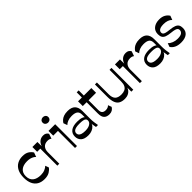

<svg xmlns="http://www.w3.org/2000/svg" viewBox="267 -2105 3427 3427"><g transform="rotate(-45 1980.0 -392.0)"><path d="M285 10.5Q204.4 10.5 148.7 -22.4Q93.1 -55.2 64.4 -117.9Q35.7 -180.6 35.7 -269.4Q35.7 -368.7 68.7 -433.3Q101.6 -497.9 159.6 -529.4Q217.5 -561 293.2 -561Q367.7 -561 413.5 -532.2Q459.3 -503.4 485.5 -459.7L455.2 -376.6Q437.4 -396.4 412.8 -409.9Q388.3 -423.4 357 -431Q325.7 -438.6 286.6 -438.6Q187.9 -438.6 134.5 -394.2Q81.1 -349.8 81.1 -265.9Q81.1 -177.6 135.2 -133Q189.2 -88.5 288.8 -88.5Q346.3 -88.5 391.2 -107.7Q436.2 -126.9 458.5 -151.8L483 -85.7Q461 -49.5 411.6 -19.5Q362.1 10.5 285 10.5Z M662.1 -288V0H612.7V-429.8H533.5V-550.5H659.9L662.1 -397.8L652.9 -407.5Q665.4 -481.5 708 -521.3Q750.6 -561 811.9 -561Q851.4 -561 874.5 -545.8Q897.6 -530.6 911.3 -506.5L879.1 -413.9Q851.3 -438.6 802.5 -438.6Q734.2 -438.6 698.2 -398.2Q662.1 -357.7 662.1 -288Z M1040.8 -659.1Q1011.6 -659.1 990.6 -678Q969.6 -696.8 969.6 -727.4Q969.6 -758.6 990.6 -776.8Q1011.5 -795 1040.9 -795Q1071.6 -795 1092.3 -776.8Q1112.9 -758.6 1112.9 -727.4Q1112.9 -696.8 1092.2 -678Q1071.5 -659.1 1040.8 -659.1ZM1059.3 0V-430.9H939.8V-550.5H1108.6V0Z M1589 0Q1581.1 -35 1575.6 -75.3Q1570.1 -115.6 1570.1 -153.7V-331Q1570.1 -393.1 1534.3 -420Q1498.6 -446.9 1420.3 -446.9Q1363.7 -446.9 1319.8 -429.5Q1275.9 -412.1 1251.2 -385.9L1224.8 -459.4Q1240.9 -485.8 1266.2 -508.9Q1291.6 -532 1331.7 -546.5Q1371.8 -561 1430.6 -561Q1527.2 -561 1573.4 -513.2Q1619.6 -465.3 1619.6 -373.2V-179Q1619.6 -133.2 1625.1 -87.3Q1630.6 -41.4 1639 0ZM1391.2 10.2Q1292.7 10.2 1246.6 -33.1Q1200.6 -76.3 1200.6 -145.8Q1200.6 -222.6 1255.8 -264.2Q1311 -305.8 1417 -305.8Q1494 -305.8 1536.9 -287.1Q1579.8 -268.4 1582.9 -242L1578.8 -127.1Q1577.8 -85.7 1551.1 -54.8Q1524.4 -24 1482.3 -6.9Q1440.2 10.2 1391.2 10.2ZM1410.1 -85.4Q1456.6 -85.4 1492.3 -97.1Q1528.1 -108.7 1549.1 -131.4Q1570.1 -154.1 1570.1 -185.9Q1570.6 -209.2 1556.1 -223.8Q1541.6 -238.4 1507.9 -245Q1474.3 -251.6 1416.8 -251.6Q1360 -251.6 1325.4 -241.7Q1290.8 -231.8 1275.1 -213.4Q1259.3 -195 1259.3 -168.8Q1259.3 -144 1274.1 -125.1Q1288.8 -106.2 1322.2 -95.8Q1355.7 -85.4 1410.1 -85.4Z M1919.5 10.5Q1854.6 10.5 1818.6 -25.3Q1782.7 -61.1 1782.7 -147.5V-680.8H1832.1V-186.4Q1832.1 -133.1 1855.6 -110.8Q1879.1 -88.5 1925.6 -88.5Q1981.7 -88.5 2015.4 -124L2040.5 -56.6Q2020.6 -23.5 1991.8 -6.5Q1963.1 10.5 1919.5 10.5ZM1686 -430.9V-550.5H2021.4V-430.9Z M2312.3 10.5Q2243.1 10.5 2199 -13.9Q2154.8 -38.4 2133.6 -92.7Q2112.4 -147 2112.4 -237.8V-550.5H2161.8V-254.1Q2161.8 -166.8 2199.9 -127.7Q2238.1 -88.5 2322.5 -88.5Q2371.6 -88.5 2406.9 -105.1Q2442.3 -121.8 2461.5 -158.7Q2480.7 -195.7 2480.7 -256.2L2491.3 -172.8Q2491.3 -111.6 2466.8 -70.9Q2442.3 -30.2 2401.8 -9.9Q2361.3 10.5 2312.3 10.5ZM2480.7 0V-550.5H2530.1V0Z M2746.1 -288V0H2696.7V-429.8H2617.5V-550.5H2743.9L2746.1 -397.8L2736.9 -407.5Q2749.4 -481.5 2792 -521.3Q2834.6 -561 2895.9 -561Q2935.4 -561 2958.5 -545.8Q2981.6 -530.6 2995.3 -506.5L2963.1 -413.9Q2935.3 -438.6 2886.5 -438.6Q2818.2 -438.6 2782.2 -398.2Q2746.1 -357.7 2746.1 -288Z M3402 0Q3394.1 -35 3388.6 -75.3Q3383.1 -115.6 3383.1 -153.7V-331Q3383.1 -393.1 3347.3 -420Q3311.6 -446.9 3233.3 -446.9Q3176.7 -446.9 3132.8 -429.5Q3088.9 -412.1 3064.2 -385.9L3037.8 -459.4Q3053.9 -485.8 3079.2 -508.9Q3104.6 -532 3144.7 -546.5Q3184.8 -561 3243.6 -561Q3340.2 -561 3386.4 -513.2Q3432.6 -465.3 3432.6 -373.2V-179Q3432.6 -133.2 3438.1 -87.3Q3443.6 -41.4 3452 0ZM3204.2 10.2Q3105.7 10.2 3059.6 -33.1Q3013.6 -76.3 3013.6 -145.8Q3013.6 -222.6 3068.8 -264.2Q3124 -305.8 3230 -305.8Q3307 -305.8 3349.9 -287.1Q3392.8 -268.4 3395.9 -242L3391.8 -127.1Q3390.8 -85.7 3364.1 -54.8Q3337.4 -24 3295.3 -6.9Q3253.2 10.2 3204.2 10.2ZM3223.1 -85.4Q3269.6 -85.4 3305.3 -97.1Q3341.1 -108.7 3362.1 -131.4Q3383.1 -154.1 3383.1 -185.9Q3383.6 -209.2 3369.1 -223.8Q3354.6 -238.4 3320.9 -245Q3287.3 -251.6 3229.8 -251.6Q3173 -251.6 3138.4 -241.7Q3103.8 -231.8 3088.1 -213.4Q3072.3 -195 3072.3 -168.8Q3072.3 -144 3087.1 -125.1Q3101.8 -106.2 3135.2 -95.8Q3168.7 -85.4 3223.1 -85.4Z M3732.6 10.2Q3653.4 10.2 3601.3 -16.7Q3549.1 -43.6 3527 -84.8L3552.7 -152.4Q3582.3 -120.1 3630.3 -101.1Q3678.2 -82.1 3734.7 -82.1Q3808.4 -82.1 3839.6 -106.1Q3870.7 -130.1 3870.7 -166.1Q3870.7 -187.9 3859.1 -202.8Q3847.6 -217.8 3815.8 -227.4Q3784.1 -237.1 3723.3 -242.9Q3656.8 -249.7 3616.3 -264.9Q3575.9 -280.1 3557.7 -309.9Q3539.6 -339.7 3539.6 -388.8Q3539.6 -470.6 3595.7 -515.8Q3651.8 -561 3743.6 -561Q3813.2 -561 3860 -534.3Q3906.8 -507.6 3931.6 -465.4L3902.6 -388.3Q3875.4 -417.9 3833.8 -432.4Q3792.2 -446.9 3738.4 -446.9Q3688.1 -446.9 3658.1 -436.5Q3628.1 -426.1 3614.8 -408.7Q3601.6 -391.2 3601.6 -369.3Q3601.6 -348.4 3613.2 -334.4Q3624.9 -320.4 3656.3 -311.6Q3687.7 -302.7 3746.6 -296.9Q3820.1 -289.7 3861.2 -273.1Q3902.2 -256.4 3919.1 -227.7Q3935.9 -199 3935.9 -152.9Q3935.9 -72.8 3882.2 -31.3Q3828.6 10.2 3732.6 10.2Z"/></g></svg>

Font: Savate ExtraLight
Style: Regular
Weight: 200
Designer: Max Esnée
Foundry: Plomb Type
Version: Version 2.000